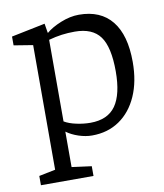

<svg xmlns="http://www.w3.org/2000/svg" viewBox="-77 -567 677 795"><g transform="rotate(-10 261.5 -169.0)"><path d="M31 165V126L100 112V-412L20 -425V-462L162 -491L168 -454L169 -451Q192 -471 231.5 -487Q271 -503 308 -503Q399 -503 446.5 -444Q494 -385 494 -272Q494 -190 467 -129Q440 -68 391 -34.5Q342 -1 276 -1Q249 -1 220 -10.5Q191 -20 169 -36V-30V-20V113L252 124V165ZM278 -54Q351 -54 384.5 -101.5Q418 -149 418 -246Q418 -348 385.5 -392.5Q353 -437 279 -437Q250 -437 224 -433.5Q198 -430 169 -422V-79Q189 -67 219.5 -60.5Q250 -54 278 -54Z"/></g></svg>

Font: Faustina Light
Style: Regular
Weight: 300
Designer: Alfonso Garcia
Foundry: http://www.omnibus-type.com
Version: Version 1.200